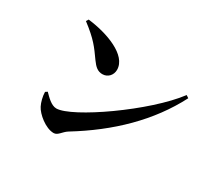

<svg xmlns="http://www.w3.org/2000/svg" viewBox="-136 -934 1271 1162"><g transform="rotate(30 500.0 -353.5)"><path d="M342 -3C371 -3 384 -36 416 -56C648 -198 830 -374 943 -593L925 -605C781 -412 390 -140 282 -140C246 -140 211 -178 187 -202L173 -193C173 -164 183 -125 195 -102C215 -62 285 -3 342 -3ZM419 -459C458 -459 484 -490 484 -526C484 -629 320 -688 183 -704L173 -688C269 -615 294 -578 341 -512C366 -477 387 -459 419 -459Z"/></g></svg>

Font: Source Han Serif CN
Style: Bold
Weight: 700
Designer: Ryoko NISHIZUKA 西塚涼子 (kana & ideographs); Frank Grießhammer (Latin, Greek & Cyrillic); Wenlong ZHANG 张文龙 (bopomofo); San
Foundry: Adobe
Version: Version 2.003;hotconv 1.1.1;makeotfexe 2.6.0